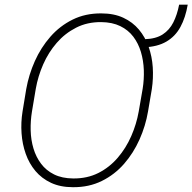

<svg xmlns="http://www.w3.org/2000/svg" viewBox="-20 -777 809 807"><path d="M732.9 -757.3H769Q759.8 -703.1 738.3 -663.6Q716.8 -624 679.2 -602.1Q641.6 -580.1 584.5 -578.1L588.9 -612.3Q635.3 -613.8 663.8 -632.3Q692.4 -650.9 708.5 -682.9Q724.6 -714.8 732.9 -757.3ZM618.2 -402.8 602.1 -308.1Q591.8 -247.6 566.4 -190.7Q541 -133.8 501.5 -88.4Q461.9 -43 408 -16.4Q354 10.3 286.6 9.8Q233.9 9.8 194.6 -8.5Q155.3 -26.9 128.9 -58.3Q102.5 -89.8 88.1 -130.6Q73.7 -171.4 70.6 -216.8Q67.4 -262.2 74.7 -308.1L90.3 -402.8Q101.1 -463.4 126.5 -520.3Q151.9 -577.1 191.7 -622.6Q231.4 -668 285.2 -694.6Q338.9 -721.2 405.8 -720.7Q459 -720.7 498.3 -702.4Q537.6 -684.1 564 -652.6Q590.3 -621.1 604.7 -580.3Q619.1 -539.6 622.1 -494.1Q625 -448.7 618.2 -402.8ZM563 -308.1 579.6 -403.8Q585.9 -442.9 584.5 -482.7Q583 -522.5 572.3 -558.6Q561.5 -594.7 540.3 -622.8Q519 -650.9 485.6 -667.2Q452.1 -683.6 405.3 -684.1Q346.7 -684.6 299.8 -660.6Q252.9 -636.7 218.3 -596.7Q183.6 -556.6 161.6 -506.6Q139.6 -456.5 130.4 -403.8L114.3 -308.1Q107.9 -269 108.9 -229Q109.9 -189 120.6 -153.1Q131.3 -117.2 152.6 -88.9Q173.8 -60.5 207.3 -43.9Q240.7 -27.3 287.6 -26.9Q346.7 -26.4 393.6 -50Q440.4 -73.7 475.1 -114.3Q509.8 -154.8 531.7 -205.1Q553.7 -255.4 563 -308.1Z"/></svg>

Font: Roboto ExtraLight
Style: Italic
Weight: 250
Designer: Christian Robertson
Foundry: Google
Version: Version 3.009; 2024